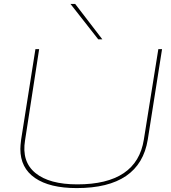

<svg xmlns="http://www.w3.org/2000/svg" viewBox="-20 -951 875 981"><path d="M372 10Q234 10 159 -41.5Q84 -93 84 -190Q84 -200 85 -210Q86 -220 88 -238L161 -700H180L108 -234Q90 -125 161 -67Q232 -9 375 -9Q679 -9 715 -238L789 -700H808L735 -238Q695 10 372 10ZM482 -750 340 -931H364L503 -750Z"/></svg>

Font: Georama Extended Thin
Style: Italic
Weight: 100
Width: 7
Italic angle: -9°
Designer: Jean-Baptiste Levee
Foundry: Production Type
Version: Version 1.000